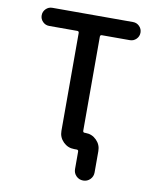

<svg xmlns="http://www.w3.org/2000/svg" viewBox="-96 -828 849 1039"><g transform="rotate(10 329.0 -308.0)"><path d="M401.4 -118.2Q436.5 -118.2 461.4 -93.3Q486.3 -68.4 486.3 -33.2V84Q486.3 106.4 470.7 122.1Q455.1 137.7 432.6 137.7Q410.2 137.7 394.5 122.1Q378.9 106.4 378.9 84V-11.7Q378.9 -21.5 369.1 -21.5H355.5Q320.3 -21.5 295.4 -46.4Q270.5 -71.3 270.5 -106.4V-644.5Q270.5 -654.3 260.7 -654.3H106.4Q85.9 -654.3 71.3 -668.9Q56.6 -683.6 56.6 -704.1Q56.6 -724.6 71.3 -739.3Q85.9 -753.9 106.4 -753.9H549.8Q570.3 -753.9 585 -739.3Q599.6 -724.6 599.6 -704.1Q599.6 -683.6 585 -668.9Q570.3 -654.3 549.8 -654.3H396.5Q386.7 -654.3 386.7 -644.5V-127.9Q386.7 -118.2 396.5 -118.2Z"/></g></svg>

Font: Gen Jyuu GothicX Medium
Style: Regular
Weight: 500
Designer: Ryoko NISHIZUKA (kana &amp; ideographs); Paul D. Hunt (Latin, Greek &amp; Cyrillic); Wenlong ZHANG (bopomofo); Sandoll C
Version: Version 1.058.20140828